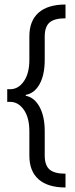

<svg xmlns="http://www.w3.org/2000/svg" viewBox="-20 -738 333 850"><path d="M94 -318V-314Q132 -307 155 -265Q178 -223 178 -157V-50Q178 -6 199.5 12.5Q221 31 270 31V92Q192 92 151 56Q110 20 110 -49V-157Q110 -217 85.5 -252Q61 -287 25 -287H12V-343H25Q61 -343 85.5 -378Q110 -413 110 -473V-577Q110 -646 151 -682Q192 -718 270 -718V-657Q221 -657 199.5 -638.5Q178 -620 178 -576V-473Q178 -407 155.5 -366Q133 -325 94 -318Z"/></svg>

Font: Blinker
Style: Regular
Weight: 400
Designer: Juergen Huber
Foundry: supertype
Version: Version 1.017;hotconv 1.0.117;makeotfexe 2.5.65602